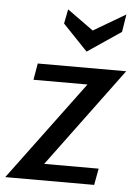

<svg xmlns="http://www.w3.org/2000/svg" viewBox="-82 -770 575 811"><g transform="rotate(5 206.0 -364.5)"><path d="M283 -420H54L66 -490H441L130 -70H361L348 0H-29ZM162 -668 174 -729 285 -649 421 -729 409 -654 267 -558Z"/></g></svg>

Font: Cabin
Style: Italic
Weight: 400
Italic angle: -7°
Designer: Pablo Impallari
Foundry: Pablo Impallari. http://www.impallari.com Igino Marini. http://www.ikern.com
Version: Version 2.200